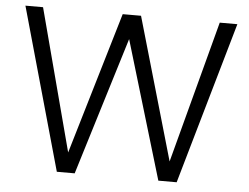

<svg xmlns="http://www.w3.org/2000/svg" viewBox="-50 -752 1055 814"><g transform="rotate(5 477.5 -345.0)"><path d="M26 -690H101L272 -43H248L440 -690H518L705 -42H681L853 -690H928L730 0H652L465 -625H488L296 0H220Z"/></g></svg>

Font: Parkinsans Light
Style: Regular
Weight: 300
Designer: Red Stone, Indian Type Foundry
Foundry: Indian Type Foundry
Version: Version 1.000